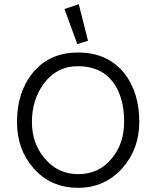

<svg xmlns="http://www.w3.org/2000/svg" viewBox="-20 -884 750 914"><path d="M643 -304Q643 -175 563 -84Q479 10 352 10Q220 10 139 -84Q61 -172 61 -304Q61 -444 134 -535Q213 -634 352 -634Q492 -634 572 -535Q643 -444 643 -304ZM571 -304Q571 -422 518 -493Q460 -569 351 -569Q250 -569 188 -485Q132 -409 132 -303Q132 -203 191 -132Q254 -55 352 -55Q452 -55 513 -131Q571 -201 571 -304ZM355 -864 399 -690 348 -674 287 -841Z"/></svg>

Font: GFS Neohellenic Rg
Style: Regular
Weight: 400
Designer: Takis Katsoulidis and George D. Matthiopoulos
Foundry: Takis Katsoulidis and George D. Matthiopoulos
Version: Version 1.0